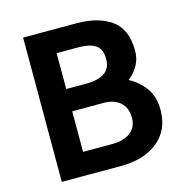

<svg xmlns="http://www.w3.org/2000/svg" viewBox="-101 -777 854 874"><g transform="rotate(-15 325.5 -340.0)"><path d="M338 -680Q437 -680 499 -636.5Q561 -593 561 -490Q561 -452 543.5 -421.5Q526 -391 498 -369Q544 -345 573.5 -304Q603 -263 603 -200Q603 -106 537.5 -53Q472 0 363 0H84V-680ZM319 -572H213V-403H309Q363 -403 393.5 -423.5Q424 -444 424 -488Q424 -536 396 -554Q368 -572 319 -572ZM362 -298H213V-107H353Q405 -107 436.5 -131Q468 -155 468 -199Q468 -247 439 -272.5Q410 -298 362 -298Z"/></g></svg>

Font: Palanquin Dark
Style: Regular
Weight: 400
Designer: Pria Ravichandran
Version: Version 1.000